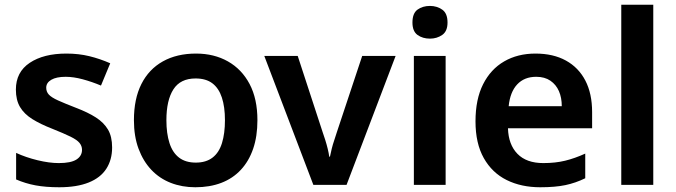

<svg xmlns="http://www.w3.org/2000/svg" viewBox="-20 -780 2852 810"><path d="M453 -158Q453 -106 428.5 -68Q404 -30 354 -10Q304 10 230 10Q173 10 130 2Q87 -6 48 -23V-135Q89 -116 138.5 -104Q188 -92 228 -92Q279 -92 302.5 -107Q326 -122 326 -148Q326 -164 315.5 -177Q305 -190 277.5 -203.5Q250 -217 200 -237Q151 -256 116.5 -277.5Q82 -299 64.5 -328.5Q47 -358 47 -402Q47 -476 105.5 -515Q164 -554 260 -554Q312 -554 357 -543Q402 -532 445 -513L406 -419Q368 -435 329 -445.5Q290 -456 257 -456Q218 -456 196.5 -443.5Q175 -431 175 -410Q175 -393 186 -381Q197 -369 224.5 -356.5Q252 -344 301 -325Q351 -306 384.5 -284.5Q418 -263 435.5 -233.5Q453 -204 453 -158Z M1066 -273Q1066 -205 1048 -152.5Q1030 -100 996 -63.5Q962 -27 913.5 -8.5Q865 10 804 10Q748 10 700.5 -8.5Q653 -27 618.5 -63.5Q584 -100 564.5 -152.5Q545 -205 545 -273Q545 -363 576.5 -425.5Q608 -488 667 -521Q726 -554 807 -554Q883 -554 941.5 -521Q1000 -488 1033 -425.5Q1066 -363 1066 -273ZM682 -273Q682 -217 695 -176.5Q708 -136 735.5 -115Q763 -94 806 -94Q849 -94 876.5 -115Q904 -136 916.5 -176.5Q929 -217 929 -273Q929 -329 916 -368.5Q903 -408 876 -428.5Q849 -449 805 -449Q741 -449 711.5 -403Q682 -357 682 -273Z M1302 0 1095 -544H1236L1341 -223Q1346 -209 1352 -190Q1358 -171 1362.5 -152.5Q1367 -134 1369 -119H1372Q1375 -134 1379.5 -152.5Q1384 -171 1390.5 -189.5Q1397 -208 1401 -222L1508 -544H1649L1442 0Z M1860 -544V0H1726V-544ZM1794 -755Q1823 -755 1845.5 -739.5Q1868 -724 1868 -685Q1868 -648 1845.5 -632.5Q1823 -617 1794 -617Q1763 -617 1741.5 -632.5Q1720 -648 1720 -685Q1720 -724 1741.5 -739.5Q1763 -755 1794 -755Z M2239 -554Q2314 -554 2367.5 -524.5Q2421 -495 2449.5 -440Q2478 -385 2478 -307V-239H2123Q2125 -170 2163 -131Q2201 -92 2272 -92Q2323 -92 2364 -102Q2405 -112 2449 -132V-28Q2408 -8 2365 1Q2322 10 2259 10Q2179 10 2117.5 -20.5Q2056 -51 2021 -113Q1986 -175 1986 -268Q1986 -361 2018 -424.5Q2050 -488 2107 -521Q2164 -554 2239 -554ZM2242 -456Q2192 -456 2162 -424Q2132 -392 2126 -332H2350Q2350 -368 2338 -395.5Q2326 -423 2302 -439.5Q2278 -456 2242 -456Z M2736 0H2601V-760H2736Z"/></svg>

Font: Noto Sans Oriya SemiBold
Style: Regular
Weight: 600
Version: Version 2.003